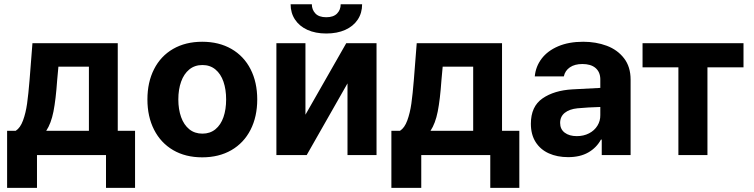

<svg xmlns="http://www.w3.org/2000/svg" viewBox="-20 -735 3572 910"><path d="M13.7 -115.2H54.7Q76.2 -128.9 89.1 -164.1Q102.1 -199.2 108.4 -244.1Q114.7 -289.1 120.1 -355.5L133.8 -530.3H538.1V-115.2H620.1V155.3H482.4V0H155.3V155.3H13.7ZM401.4 -115.2V-418.9H256.8L251 -355.5Q244.6 -263.2 233.4 -206.5Q222.2 -149.9 199.2 -115.2Z M678.7 -263.7Q678.7 -345.2 710.2 -407.2Q741.7 -469.2 800.5 -503.2Q859.4 -537.1 938.5 -537.1Q1017.6 -537.1 1076.7 -503.2Q1135.7 -469.2 1167.5 -407.2Q1199.2 -345.2 1199.2 -263.7Q1199.2 -182.1 1167.5 -119.9Q1135.7 -57.6 1076.7 -23.4Q1017.6 10.7 938.5 10.7Q859.4 10.7 800.8 -23.4Q742.2 -57.6 710.4 -119.9Q678.7 -182.1 678.7 -263.7ZM1051.8 -263.7Q1051.8 -311 1039.1 -347.9Q1026.4 -384.8 1001 -405.8Q975.6 -426.8 939.5 -426.8Q902.8 -426.8 877.2 -405.8Q851.6 -384.8 838.4 -347.9Q825.2 -311 825.2 -263.7Q825.2 -216.8 838.4 -179.9Q851.6 -143.1 877.2 -122.3Q902.8 -101.6 939.5 -101.6Q975.6 -101.6 1001 -122.3Q1026.4 -143.1 1039.1 -179.7Q1051.8 -216.3 1051.8 -263.7Z M1621.1 -530.3H1764.6V0H1627V-339.8L1433.6 0H1290V-530.3H1427.7V-191.4ZM1526.4 -576.2Q1475.1 -576.2 1437 -593.5Q1398.9 -610.8 1378.2 -642.3Q1357.4 -673.8 1357.4 -714.8H1458Q1458 -689 1474.9 -671.1Q1491.7 -653.3 1526.4 -653.3Q1560.5 -653.3 1577.6 -670.9Q1594.7 -688.5 1594.7 -714.8H1696.3Q1696.3 -673.3 1675.5 -642.1Q1654.8 -610.8 1616.5 -593.5Q1578.1 -576.2 1526.4 -576.2Z M1835 -115.2H1876Q1897.5 -128.9 1910.4 -164.1Q1923.3 -199.2 1929.7 -244.1Q1936 -289.1 1941.4 -355.5L1955.1 -530.3H2359.4V-115.2H2441.4V155.3H2303.7V0H1976.6V155.3H1835ZM2222.7 -115.2V-418.9H2078.1L2072.3 -355.5Q2065.9 -263.2 2054.7 -206.5Q2043.5 -149.9 2020.5 -115.2Z M2693.4 -311.5Q2747.1 -314.9 2825.2 -318.4V-361.3Q2824.2 -394.5 2802.2 -413.1Q2780.3 -431.6 2740.2 -431.6Q2704.1 -431.6 2681.2 -416Q2658.2 -400.4 2652.3 -373H2514.6Q2519 -419.9 2547.1 -457Q2575.2 -494.1 2625.5 -515.6Q2675.8 -537.1 2744.1 -537.1Q2804.7 -537.1 2855.7 -518.1Q2906.7 -499 2937.7 -458.7Q2968.8 -418.5 2968.8 -357.4V0H2832V-73.2H2828.1Q2807.1 -34.7 2768.3 -12.5Q2729.5 9.8 2672.9 9.8Q2621.1 9.8 2581.3 -8.1Q2541.5 -25.9 2518.8 -61.5Q2496.1 -97.2 2496.1 -148.4Q2496.1 -230.5 2551.3 -268.6Q2606.4 -306.6 2693.4 -311.5ZM2713.9 -89.8Q2746.1 -89.8 2771.7 -103Q2797.4 -116.2 2811.5 -139.2Q2825.7 -162.1 2825.2 -189.5V-228Q2802.2 -227.5 2768.6 -225.6Q2734.9 -223.6 2716.8 -221.7Q2678.7 -217.8 2656.7 -200.2Q2634.8 -182.6 2634.8 -152.3Q2634.8 -122.6 2656.5 -106.2Q2678.2 -89.8 2713.9 -89.8Z M3025.4 -530.3H3503.9V-416H3333V0H3195.3V-416H3025.4Z"/></svg>

Font: Pretendard Std
Style: Bold
Weight: 700
Designer: Base glyphs from Inter by Rasmus Andersson; Hangeul glyphs from Noto Sans CJK(Source Han Sans) by Jang Soo-young and Kan
Foundry: Kil Hyung-jin
Version: Version 1.309